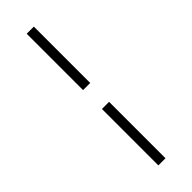

<svg xmlns="http://www.w3.org/2000/svg" viewBox="-298 -722 927 927"><g transform="rotate(-45 166.0 -258.5)"><path d="M141.6 190.9V-194.3H190.4V190.9ZM141.6 -323.2V-708H190.4V-323.2Z"/></g></svg>

Font: Doulos SIL
Style: Regular
Weight: 400
Designer: Walt Agee, Victor Gaultney, Peter Martin, Debbi Hosken
Foundry: SIL International
Version: Version 4.110; 2011; Maintenance release